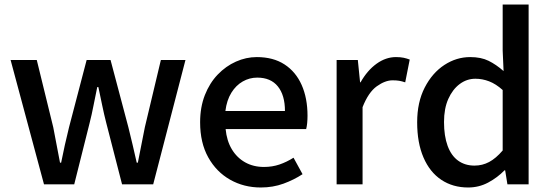

<svg xmlns="http://www.w3.org/2000/svg" viewBox="-20 -817 2449 851"><path d="M175 0 27 -551H143L216 -253Q224 -213 231 -174.5Q238 -136 246 -96H251Q259 -136 267.5 -174.5Q276 -213 286 -253L364 -551H470L549 -253Q559 -213 568 -174.5Q577 -136 586 -96H591Q599 -136 606.5 -174.5Q614 -213 622 -253L693 -551H802L659 0H521L451 -272Q441 -311 433 -350Q425 -389 416 -431H411Q402 -389 394.5 -349.5Q387 -310 377 -271L309 0Z M1136 14Q1061 14 1000 -20.5Q939 -55 903 -119.5Q867 -184 867 -275Q867 -342 888 -395.5Q909 -449 945 -486.5Q981 -524 1026 -544Q1071 -564 1118 -564Q1191 -564 1241 -531.5Q1291 -499 1317 -440.5Q1343 -382 1343 -304Q1343 -287 1341.5 -271.5Q1340 -256 1337 -245H980Q985 -193 1007.5 -155.5Q1030 -118 1066.5 -97.5Q1103 -77 1150 -77Q1187 -77 1219 -88Q1251 -99 1281 -118L1321 -45Q1283 -20 1236.5 -3Q1190 14 1136 14ZM979 -325H1243Q1243 -395 1211.5 -434Q1180 -473 1120 -473Q1086 -473 1056 -456Q1026 -439 1005.5 -406Q985 -373 979 -325Z M1472 0V-551H1566L1576 -452H1578Q1608 -505 1649 -534.5Q1690 -564 1735 -564Q1755 -564 1769 -561Q1783 -558 1796 -553L1776 -452Q1761 -457 1749 -459Q1737 -461 1720 -461Q1687 -461 1650 -434.5Q1613 -408 1587 -342V0Z M2055 14Q1987 14 1936 -20Q1885 -54 1857 -119Q1829 -184 1829 -275Q1829 -364 1862.5 -429Q1896 -494 1949.5 -529Q2003 -564 2064 -564Q2112 -564 2145.5 -547.5Q2179 -531 2212 -502L2208 -593V-797H2323V0H2229L2219 -62H2216Q2185 -30 2144 -8Q2103 14 2055 14ZM2083 -83Q2118 -83 2148 -99Q2178 -115 2208 -150V-418Q2178 -445 2148 -456.5Q2118 -468 2087 -468Q2049 -468 2017.5 -444.5Q1986 -421 1967 -378.5Q1948 -336 1948 -276Q1948 -214 1964 -170.5Q1980 -127 2010.5 -105Q2041 -83 2083 -83Z"/></svg>

Font: Noto Sans KR Thin Medium
Style: Regular
Weight: 500
Version: Version 2.004-H2;hotconv 1.0.118;makeotfexe 2.5.65603